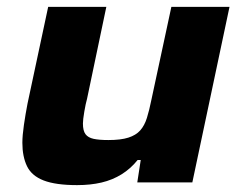

<svg xmlns="http://www.w3.org/2000/svg" viewBox="-20 -530 700 558"><path d="M204 8Q142 8 107 -5.5Q72 -19 58.5 -47Q45 -75 45 -115Q45 -136 49.5 -167Q54 -198 60 -229L120 -510H289L233 -243Q229 -229 225 -205.5Q221 -182 221 -171Q221 -150 228.5 -140Q236 -130 252 -126.5Q268 -123 295 -123Q331 -123 353 -130Q375 -137 387.5 -151Q400 -165 407 -187.5Q414 -210 420 -240L478 -510H647L539 0H379L389 -65H380Q360 -40 333.5 -23.5Q307 -7 275 0.5Q243 8 204 8Z"/></svg>

Font: Saira Expanded
Style: Bold Italic
Weight: 700
Width: 7
Italic angle: -12°
Designer: Hector Gatti with collaboration of the Omnibus-Type team
Foundry: Omnibus-Type
Version: Version 1.101